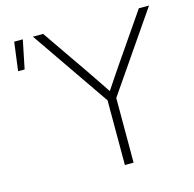

<svg xmlns="http://www.w3.org/2000/svg" viewBox="-106 -836 956 945"><g transform="rotate(-15 372.0 -364.0)"><path d="M416 0V-329.6L142.1 -727.5H194.3L360.4 -486.8Q380.4 -458 399.7 -428.7Q418.9 -399.4 438.5 -370.6Q458 -399.4 477.3 -428.7Q496.6 -458 516.6 -486.8L682.1 -727.5H733.9L460.4 -329.6V0ZM27.8 -582 46.9 -727.5H90.8L61 -582Z"/></g></svg>

Font: Inter Display ExtraLight
Style: Regular
Weight: 200
Designer: Rasmus Andersson
Foundry: rsms
Version: Version 4.000;git-a52131595